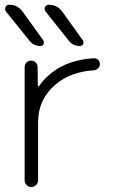

<svg xmlns="http://www.w3.org/2000/svg" viewBox="-20 -796 484 795"><path d="M310.5 -605.5Q282.2 -605.5 264.6 -627.9L168.9 -748Q162.1 -756.8 166.5 -766.6Q170.9 -776.4 181.6 -776.4Q217.8 -776.4 238.3 -747.1L323.2 -628.9Q328.1 -621.1 324.2 -613.3Q320.3 -605.5 310.5 -605.5ZM147.5 -605.5Q119.1 -605.5 101.6 -627.9L4.9 -748Q1 -753.9 1 -758.8Q1 -762.7 2.9 -766.6Q6.8 -776.4 17.6 -776.4Q53.7 -776.4 74.2 -747.1L159.2 -628.9Q164.1 -621.1 160.2 -613.3Q156.2 -605.5 147.5 -605.5ZM136.7 -439.5Q136.7 -438.5 138.2 -438Q139.6 -437.5 140.6 -438.5Q177.7 -491.2 236.3 -521.5Q293.9 -550.8 369.1 -554.7Q369.1 -554.7 370.1 -554.7Q379.9 -554.7 386.7 -547.9Q393.6 -541 393.6 -530.8Q393.6 -520.5 386.2 -513.2Q378.9 -505.9 369.1 -504.9Q271.5 -499 209 -445.3Q137.7 -383.8 137.7 -290V-48.8Q137.7 -38.1 129.4 -29.8Q121.1 -21.5 109.9 -21.5Q98.6 -21.5 90.3 -29.8Q82 -38.1 82 -48.8V-517.6Q82 -529.3 89.8 -537.1Q97.7 -544.9 108.9 -544.9Q120.1 -544.9 127.9 -537.1Q135.7 -529.3 135.7 -518.6Z"/></svg>

Font: irohamaru Light
Style: Regular
Weight: 200
Designer: [Source Han Sans]
Ryoko NISHIZUKA  (kana & ideographs); Paul D. Hunt (Latin, Greek & Cyrillic); Wenlong ZHANG  (bopomofo
Version: Version 1.01